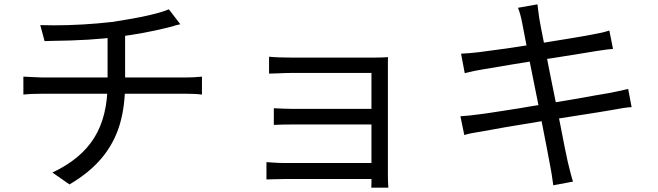

<svg xmlns="http://www.w3.org/2000/svg" viewBox="-20 -811 3040 887"><path d="M228 -694Q362 -694 502 -710Q696 -740 760 -768L813 -699Q806 -697 798 -695.5Q790 -694 782 -691L757 -684Q644 -656 525 -641Q405 -624 215 -622Q205 -621 186 -621L166 -695Q186 -694 228 -694ZM477 -425V-652L558 -663V-486V-443V-426Q558 -319 533 -235Q507 -149 450 -81Q393 -13 301 41L222 -14Q353 -75 415 -174Q477 -273 477 -425ZM129 -455Q161 -453 176 -453H443H570H688H782H834Q877 -453 913 -457V-374Q885 -378 836 -378H572H444H324H230H178Q121 -378 88 -374V-457Z M1325 -545H1557H1646H1712Q1747 -545 1773 -547Q1772 -542 1772 -525V-496V-453V-370V-266V-157V-61V2Q1772 26 1774 56H1695Q1696 50 1696 31V0V-69V-163V-266V-362V-436V-474H1661H1597H1519H1438H1369H1325Q1300 -474 1260 -472L1223 -471V-549Q1261 -545 1325 -545ZM1334 -308H1379H1454H1543H1630H1699H1735V-236H1699H1630H1543H1454H1379H1335Q1285 -236 1245 -234V-311Q1305 -308 1334 -308ZM1293 -58H1342H1423H1519H1614H1692H1735V16H1690H1612H1517H1422H1342H1294Q1262 16 1247 17Q1231 18 1211 18V-62Q1217 -62 1241 -60Q1265 -58 1293 -58Z M2373 -775 2463 -791 2467 -758Q2471 -731 2472 -722L2480 -679L2522 -465Q2539 -381 2550.5 -324Q2562 -267 2569 -232Q2592 -112 2603 -63Q2619 3 2627 28L2536 45Q2533 28 2529 -4Q2527 -19 2521 -49Q2513 -94 2469 -318Q2405 -633 2392 -707Q2384 -748 2373 -775ZM2193 -570Q2321 -586 2457 -608Q2676 -643 2724 -653Q2761 -659 2795 -670L2812 -585Q2792 -584 2740 -576Q2724 -574 2673 -565Q2507 -538 2468 -533Q2360 -516 2208 -490Q2174 -485 2127 -473L2110 -563Q2151 -565 2193 -570ZM2195 -283Q2222 -286 2284.5 -296Q2347 -306 2381 -311Q2425 -319 2490 -329Q2654 -356 2734 -371L2793 -381Q2830 -388 2882 -400L2898 -316Q2869 -315 2808 -303L2742 -292Q2536 -259 2500 -254Q2273 -217 2213 -205L2190 -201Q2182 -200 2160.5 -196Q2139 -192 2125 -187L2107 -274Q2145 -276 2195 -283Z"/></svg>

Font: Merged Yaku Han JP
Style: Regular
Weight: 400
Designer: Ryoko NISHIZUKA 西塚涼子 (kana, bopomofo & ideographs); Paul D. Hunt (Latin, Greek & Cyrillic); Sandoll Communications 산돌커뮤니
Foundry: Adobe
Version: Version 2.004